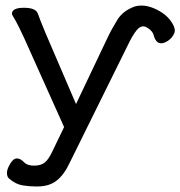

<svg xmlns="http://www.w3.org/2000/svg" viewBox="-20 -508 650 692"><path d="M595 -433Q610 -413 610 -398Q610 -392 608 -388Q601 -371 584 -360Q571 -352 561 -352Q543 -352 535 -377Q531 -399 503 -412Q499 -413 496 -413Q488 -413 479 -406Q466 -394 449 -362L231 79Q211 122 184 143Q157 164 116 164H106Q86 164 61 160Q36 156 12 135Q5 128 5 115Q5 102 16.5 82.5Q28 63 41 63Q54 63 68 78Q79 89 103 89Q127 89 141 78Q155 67 169 37L211 -50L67 -371Q45 -418 37 -432Q23 -455 23 -458Q23 -480 66 -480Q108 -480 116 -460Q124 -437 144 -389L254 -133L369 -375Q375 -386 380 -397Q382 -400 401.5 -434Q421 -468 464 -484Q476 -488 490 -488Q511 -488 535 -478Q576 -460 595 -433Z"/></svg>

Font: Moon Stars Kai
Style: Bold
Weight: 700
Designer: GuiWonder
Version: Version 1.101